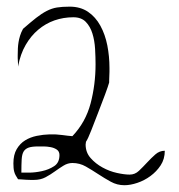

<svg xmlns="http://www.w3.org/2000/svg" viewBox="-20 -545 527 566"><path d="M193.4 -64.5Q179.7 -64.5 167 -56.6Q154.3 -48.8 141.6 -39.6Q128.9 -30.3 114.3 -22.5Q99.6 -14.6 80.1 -14.6H70.3Q64.5 -14.6 56.6 -15.1Q48.8 -15.6 42.5 -16.1Q36.1 -16.6 33.2 -16.6Q29.3 -22.5 26.4 -27.8Q23.4 -33.2 22 -38.6Q20.5 -43.9 20 -50.3Q19.5 -56.6 19.5 -63.5Q19.5 -88.9 29.3 -105.5Q39.1 -122.1 54.2 -131.3Q69.3 -140.6 88.4 -144.5Q107.4 -148.4 126.5 -148.9Q145.5 -149.4 163.1 -147Q180.7 -144.5 193.4 -143.6Q232.4 -184.6 247.1 -240.2Q261.7 -295.9 261.7 -355.5Q261.7 -376 260.3 -400.9Q258.8 -425.8 252.4 -446.3Q246.1 -466.8 232.9 -480.5Q219.7 -494.1 196.3 -494.1Q167 -494.1 140.6 -484.9Q114.3 -475.6 92.8 -457.5Q71.3 -439.5 55.7 -412.6Q40 -385.7 33.2 -348.6V-355.5Q33.2 -359.4 32.7 -364.7Q32.2 -370.1 32.2 -374V-380.9Q32.2 -392.6 32.7 -402.3Q33.2 -412.1 34.7 -420.9Q36.1 -429.7 39.1 -439.5Q42 -449.2 47.9 -460Q70.3 -479.5 86.4 -492.2Q102.5 -504.9 117.7 -512.7Q132.8 -520.5 147.9 -522.9Q163.1 -525.4 185.5 -525.4Q216.8 -525.4 239.3 -510.3Q261.7 -495.1 275.9 -469.2Q290 -443.4 296.4 -411.1Q302.7 -378.9 302.7 -344.7V-333Q302.7 -326.2 302.2 -318.8Q301.8 -311.5 301.8 -307.1Q301.8 -302.7 301.8 -301.8Q298.8 -291 289.6 -266.1Q280.3 -241.2 269.5 -213.4Q258.8 -185.5 249 -160.6Q239.3 -135.7 233.4 -127Q233.4 -126 232.9 -122.6Q232.4 -119.1 232.4 -119.1Q232.4 -95.7 247.1 -79.1Q261.7 -62.5 282.2 -51.3Q302.7 -40 324.7 -35.2Q346.7 -30.3 362.3 -30.3Q377.9 -30.3 389.6 -41.5Q401.4 -52.7 413.6 -65.9Q425.8 -79.1 438 -89.8Q450.2 -100.6 465.8 -100.6Q465.8 -76.2 453.6 -57.6Q441.4 -39.1 423.3 -25.9Q405.3 -12.7 384.8 -5.9Q364.3 1 346.7 1Q325.2 1 306.6 -9.3Q288.1 -19.5 269.5 -31.7Q251 -43.9 232.9 -54.2Q214.8 -64.5 193.4 -64.5ZM92.8 -113.3Q74.2 -113.3 64.5 -109.9Q54.7 -106.4 49.8 -98.6Q44.9 -90.8 43.9 -75.2Q43 -59.6 43 -36.1H65.4Q83 -36.1 103.5 -40.5Q124 -44.9 139.6 -55.2Q155.3 -65.4 155.3 -87.9Q155.3 -98.6 147.5 -104Q139.6 -109.4 128.9 -111.3Q118.2 -113.3 108.4 -113.3Z"/></svg>

Font: The Girl Next Door
Style: Regular
Weight: 400
Designer: Kimberly Geswein
Foundry: Kimberly Geswein
Version: Version 1.002 2010